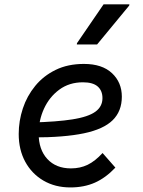

<svg xmlns="http://www.w3.org/2000/svg" viewBox="-20 -826 640 862"><path d="M296 15.5Q227.5 15.5 175 -15.2Q122.5 -46 93.2 -100Q64 -154 64 -224.5Q64 -283 82.5 -339Q101 -395 138 -440.2Q175 -485.5 229.8 -512.2Q284.5 -539 357 -539Q438.5 -539 482.8 -497.5Q527 -456 527 -392Q527 -327 486 -286.5Q445 -246 356.8 -227.5Q268.5 -209 126.5 -209L120 -276Q236 -279 306.2 -290.2Q376.5 -301.5 408.2 -324.5Q440 -347.5 440 -385.5Q440 -419 418.5 -437.8Q397 -456.5 352.5 -456.5Q291 -456.5 246.2 -423.5Q201.5 -390.5 177.5 -338Q153.5 -285.5 153.5 -226.5Q153.5 -154.5 192.5 -112.2Q231.5 -70 298.5 -70Q340 -70 373.5 -86.2Q407 -102.5 440.5 -139L498 -73.5Q454.5 -27.5 406 -6Q357.5 15.5 296 15.5ZM325 -626.5 325.5 -632 445 -806.5H561L560 -801L416 -626.5Z"/></svg>

Font: Google Sans Code
Style: Italic
Weight: 400
Italic angle: -10°
Monospace: yes
Designer: Google Sans Code Authors
Foundry: Google LLC
Version: Version 6.000